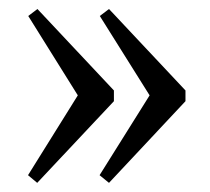

<svg xmlns="http://www.w3.org/2000/svg" viewBox="-20 -421 457 418"><path d="M217.3 -22.9 196.8 -39.6 305.7 -213.4 197.3 -386.2 217.3 -401.4 383.8 -224.1V-200.7ZM61 -22.9 41 -39.6 149.4 -213.4 41.5 -386.2 61.5 -401.4 228 -224.1V-200.7Z"/></svg>

Font: Elstob 8pt
Style: Regular
Weight: 400
Designer: Peter S. Baker
Version: Version 1.015